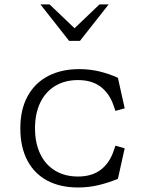

<svg xmlns="http://www.w3.org/2000/svg" viewBox="-20 -818 660 850"><path d="M70 -250Q70 -333 102.2 -392Q134.5 -451 193.2 -481.5Q252 -512 330.5 -512Q378.5 -512 421.2 -501.5Q464 -491 502 -473.5L532 -338.5L491 -327L483 -350.5Q464.5 -404.5 425.5 -434Q386.5 -463.5 325 -463.5Q268 -463.5 225 -438Q182 -412.5 158.5 -364.2Q135 -316 135 -250Q135 -184 158.5 -135.8Q182 -87.5 225 -62Q268 -36.5 325 -36.5Q386.5 -36.5 425.5 -66Q464.5 -95.5 483 -149.5L491 -173L532 -161.5L502 -26.5Q462 -9.5 417.8 1.2Q373.5 12 325.5 12Q247 12 189.8 -18.2Q132.5 -48.5 101.2 -107.5Q70 -166.5 70 -250ZM286 -637H334L461 -798.5H420.5L310 -693L199.5 -798.5H159Z"/></svg>

Font: Monaspace Xenon Var
Style: Regular
Weight: 400
Designer: Riley Cran and the Lettermatic Team
Version: Version 1.000 (Monaspace Xenon Var)